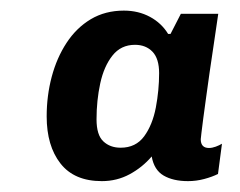

<svg xmlns="http://www.w3.org/2000/svg" viewBox="-20 -716 452 362"><path d="M172 -374.5Q120 -374.5 94 -407.8Q68 -441 68 -496.5Q68 -535.5 77.5 -571.2Q87 -607 105.5 -635.2Q124 -663.5 151.2 -679.8Q178.5 -696 213.5 -696Q241 -696 262.8 -684.2Q284.5 -672.5 297 -652H301.5L321 -690H391.5Q387.5 -661.5 383.2 -633.5Q379 -605.5 375.2 -579.5Q371.5 -553.5 368.5 -531.5Q365.5 -509.5 363.2 -492.5Q361 -475.5 359.8 -465.5Q358.5 -455.5 358.5 -453.5Q358.5 -437 374 -437Q380 -437 386.8 -439.5Q393.5 -442 398.5 -445L391 -388Q380 -382.5 365 -378.5Q350 -374.5 334.5 -374.5Q306.5 -374.5 288.5 -385Q270.5 -395.5 266 -421Q248.5 -400.5 224.5 -387.5Q200.5 -374.5 172 -374.5ZM207.5 -437.5Q236 -437.5 251.8 -459Q267.5 -480.5 273.8 -513.2Q280 -546 280 -578Q280 -605.5 267.5 -618.5Q255 -631.5 234.5 -631.5Q208 -631.5 192 -611.2Q176 -591 169 -558.8Q162 -526.5 162 -491Q162 -461.5 174.8 -449.5Q187.5 -437.5 207.5 -437.5Z"/></svg>

Font: Chivo Medium
Style: Italic
Weight: 500
Italic angle: -8.05°
Designer: Hector Gatti
Foundry: Omnibus-Type
Version: Version 2.002